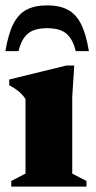

<svg xmlns="http://www.w3.org/2000/svg" viewBox="-20 -695 356 715"><path d="M256.5 -451 249 -334.5V-48.5L302 -21V0H22V-21L75 -48.5V-326.5Q63 -344 48 -356Q33 -368 14.5 -377.5V-399L227 -451ZM155.5 -590Q107.5 -590 83.5 -569.5Q59.5 -549 49 -504.5H0Q11 -569.5 30 -606.5Q49 -643.5 79.5 -659.2Q110 -675 155.5 -675Q201 -675 231.5 -659.2Q262 -643.5 281.2 -606.5Q300.5 -569.5 311 -504.5H262Q251.5 -549 227.5 -569.5Q203.5 -590 155.5 -590Z"/></svg>

Font: Newsreader Text ExtraBold
Style: Regular
Weight: 800
Designer: Hugues Gentile
Foundry: Production Type
Version: Version 1.001